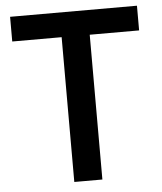

<svg xmlns="http://www.w3.org/2000/svg" viewBox="-51 -745 666 790"><g transform="rotate(-5 282.0 -350.0)"><path d="M224 0V-598H20V-700H544V-598H340V0Z"/></g></svg>

Font: Tektur Medium
Style: Regular
Weight: 500
Designer: Adam Jagosz
Foundry: Adam Jagosz
Version: Version 1.005;gftools[0.9.30]